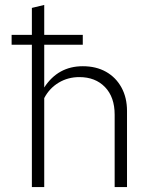

<svg xmlns="http://www.w3.org/2000/svg" viewBox="-20 -757 640 777"><path d="M109 0V-576H27V-616H109V-725L159 -737V-616H315V-576H159V-403Q215 -489 315 -489Q369 -489 409 -466.5Q449 -444 471.5 -403Q494 -362 494 -308V0H444V-293Q444 -364 405 -404.5Q366 -445 301 -445Q255 -445 217.5 -422.5Q180 -400 159 -360V0Z"/></svg>

Font: Red Hat Mono VF Light
Style: Regular
Weight: 300
Monospace: yes
Designer: Pentagram, MCKL
Foundry: Pentagram, MCKL
Version: Version 1.023